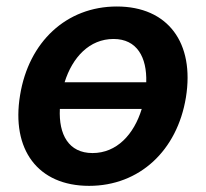

<svg xmlns="http://www.w3.org/2000/svg" viewBox="-20 -573 648 603"><path d="M259.9 10.7C418 10.7 536.6 -100.1 563.9 -267C591.6 -438.2 507.8 -552.6 346.9 -552.6C188.6 -552.6 70 -441.4 43 -273.8C14.9 -103.7 98.4 10.7 259.9 10.7ZM168 -230.8H425.1C400.6 -150.6 346.6 -92.3 270.6 -92.3C195.3 -92.3 164.1 -150.9 168 -230.8ZM182.9 -314.6C207.4 -393.1 261 -450.6 336.6 -450.6C410.2 -450.6 441.8 -393.1 439.3 -314.6Z"/></svg>

Font: Margiela Sans Semi Bold
Style: Italic
Weight: 600
Italic angle: -9.39999°
Designer: Stefan Endress, Andreas Faust
Version: Version 1.100;FEAKit 1.0